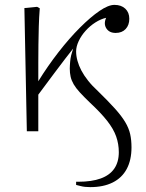

<svg xmlns="http://www.w3.org/2000/svg" viewBox="-20 -538 598 787"><path d="M350 229Q339 229 329 228Q319 227 310 224.5Q301 222 292 220V207H301Q356 207 393 193.5Q430 180 448.5 153Q467 126 467 86Q467 52 456 21Q445 -10 419 -43Q393 -76 350 -116Q324 -141 307.5 -159Q291 -177 282 -192.5Q273 -208 269.5 -223.5Q266 -239 266 -257Q266 -264 266.5 -271Q267 -278 267.5 -284.5Q268 -291 269 -297.5Q270 -304 271.5 -310.5Q273 -317 275.5 -324.5Q278 -332 280 -339Q267 -323 247.5 -297.5Q228 -272 201 -236Q174 -200 137 -150V0H90L80 -505L132 -510L143 -504Q140 -466 139 -429Q138 -392 137.5 -355.5Q137 -319 137 -281.5Q137 -244 137 -205Q176 -268 220 -324.5Q264 -381 307.5 -424.5Q351 -468 387.5 -493Q424 -518 449 -518Q477 -518 493.5 -502.5Q510 -487 510 -461Q510 -435 495 -419Q480 -403 454 -403Q428 -403 416 -421.5Q404 -440 415 -465Q393 -460 371 -446Q349 -432 331 -412Q313 -392 302.5 -369.5Q292 -347 292 -327Q292 -309 297.5 -289Q303 -269 313.5 -249Q324 -229 341 -207.5Q358 -186 382 -164Q424 -123 451 -93Q478 -63 493 -38Q508 -13 513.5 11.5Q519 36 519 66Q519 118 499.5 154.5Q480 191 442 210Q404 229 350 229Z"/></svg>

Font: Literata 18pt ExtraLight
Style: Regular
Weight: 250
Designer: Latin by Veronika Burian and Jose Scaglione. Greek by Irene Vlachou. Cyrillic by Vera Evstafieva.
Foundry: TypeTogether
Version: Version 3.103;gftools[0.9.29]